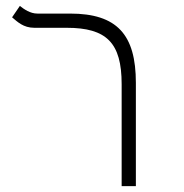

<svg xmlns="http://www.w3.org/2000/svg" viewBox="-20 -632 626 652"><path d="M441.4 -350.6C441.4 -514.6 377.4 -585.9 217.8 -585.9H106.9C82.5 -585.9 62 -600.6 47.4 -611.8L21 -573.2C39.1 -558.1 59.1 -537.6 96.7 -537.6H206.5C341.8 -537.6 393.1 -486.8 393.1 -346.2V0H441.4Z"/></svg>

Font: Cascadia Mono PL ExtraLight
Style: Regular
Weight: 200
Monospace: yes
Designer: Aaron Bell
Foundry: Saja Typeworks
Version: Version 2404.023